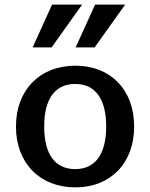

<svg xmlns="http://www.w3.org/2000/svg" viewBox="-20 -797 649 830"><path d="M49 -250C49 -92 152 13 306 13C458 13 560 -92 560 -250C560 -408 459 -513 306 -513C152 -513 49 -408 49 -250ZM171 -250C171 -371 219 -434 305 -434C391 -434 439 -371 439 -250C439 -129 391 -66 305 -66C219 -66 171 -129 171 -250ZM335 -777H205L121 -592H203ZM521 -777H391L307 -592H389Z"/></svg>

Font: Perun SemiBold
Style: Regular
Weight: 600
Foundry: Copyright (c) Stefan Peev, Context Ltd, 2016
Version: Version 1.089